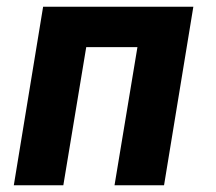

<svg xmlns="http://www.w3.org/2000/svg" viewBox="-20 -550 640 570"><path d="M21 0 108 -530H554L467 0H320L388 -410H236L168 0Z"/></svg>

Font: Iosevka Curly HvExObl
Style: Regular
Weight: 900
Width: 7
Italic angle: -9°
Monospace: yes
Designer: Belleve Invis
Foundry: Belleve Invis
Version: Version 11.1.0; ttfautohint (v1.8.3)